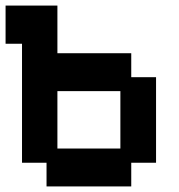

<svg xmlns="http://www.w3.org/2000/svg" viewBox="-20 -658 641 689"><path d="M147 11V-74H59V-501H0V-638H186V-467H451V-381H540V-74H451V11ZM186 -125H412V-331H186Z"/></svg>

Font: Pixelify Sans
Style: Bold
Weight: 700
Designer: Stefie Justprince
Foundry: Typecalism Foundryline
Version: Version 1.000